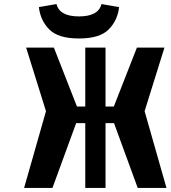

<svg xmlns="http://www.w3.org/2000/svg" viewBox="-20 -928 846 948"><path d="M99 0 207 -379 109 -693H246L360 -402H401V-693H501V-402H542L656 -693H792L694 -379L802 0H660L543 -320H501V0H401V-320H356L239 0ZM172 -893 259 -908Q274 -847 370 -847Q466 -847 481 -908L568 -893Q561 -828 517 -783Q473 -738 370 -738Q267 -738 223 -783Q179 -828 172 -893Z"/></svg>

Font: Fix15 Mono
Style: Bold
Weight: 700
Designer: Carrois Corporate & Edenspiekermann AG
Foundry: Carrois Corporate GbR & Edenspiekermann AG
Version: Version 3.206